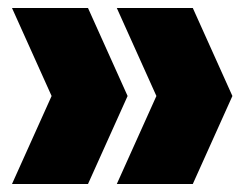

<svg xmlns="http://www.w3.org/2000/svg" viewBox="-20 -525 631 480"><path d="M10 -65 109 -285 10 -505H200L299 -285L200 -65ZM272 -65 371 -285 272 -505H462L561 -285L462 -65Z"/></svg>

Font: Encode Sans Condensed Black
Style: Regular
Weight: 900
Width: 3
Designer: Multiple Designers
Foundry: Impallari Type
Version: Version 2.000